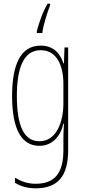

<svg xmlns="http://www.w3.org/2000/svg" viewBox="-20 -786 462 1048"><path d="M253 -756V-766H240C213 -721 193 -662 181 -616V-606H211C215 -646 239 -720 253 -756ZM202 -537C92 -537 46 -433 46 -262C46 -76 100 10 195 10C266 10 311 -43 326 -111H329C326 -70 326 -43 326 -12V35C326 163 275 217 175 217C130 217 98 205 62 184V212C95 232 132 242 175 242C297 242 352 173 352 35V-527H332L329 -440H326C311 -489 276 -537 202 -537ZM202 -512C291 -512 326 -426 326 -329V-221C326 -126 291 -15 195 -15C114 -15 72 -93 72 -262C72 -411 107 -512 202 -512Z"/></svg>

Font: Noto Sans Ethiopic ExtraCondensed Thin
Style: Regular
Weight: 100
Width: 2
Designer: Monotype Design Team
Foundry: Monotype Imaging Inc.
Version: Version 2.102